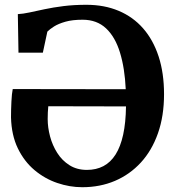

<svg xmlns="http://www.w3.org/2000/svg" viewBox="-20 -771 736 802"><path d="M323.5 11Q271 11 219.2 -6.7Q167.3 -24.3 124.3 -60.3Q81.3 -96.3 54.6 -151.2Q27.9 -206.2 26 -280.7Q26 -313.2 27.7 -346.8Q29.3 -380.5 33.2 -399L505.2 -398.3Q501.2 -486.3 481.2 -551.4Q461.3 -616.6 422.9 -652.6Q384.5 -688.6 324.9 -688.6Q282.5 -688.6 253.3 -680.3Q224 -671.9 205.7 -660.4Q187.5 -648.8 177.8 -638.9L159 -551H57.2L54.5 -712Q75.5 -713 103.3 -719Q131 -725 166.3 -732.5Q201.5 -740 245 -745.5Q288.5 -751 340.9 -751Q415.7 -751 475.6 -725.8Q535.5 -700.7 577.7 -652.6Q619.9 -604.5 642.6 -535.1Q665.2 -465.7 665.2 -377.5Q665.2 -286.3 639.8 -214.3Q614.5 -142.4 568.5 -92.2Q522.5 -42.1 460.2 -15.5Q397.9 11 323.5 11ZM343.1 -61.3Q381.9 -61.3 412 -77.1Q442 -92.9 462.7 -125.5Q483.4 -158.1 494.4 -208.2Q505.4 -258.3 506.3 -326.5L181.7 -327.2Q180.4 -313.7 179.8 -301.3Q179.2 -288.9 179.2 -273.7Q179.2 -238.6 189.1 -201.2Q199 -163.9 219.2 -132.1Q239.3 -100.4 270.3 -80.9Q301.2 -61.3 343.1 -61.3Z"/></svg>

Font: Merriweather Light
Style: Regular
Weight: 300
Version: Version 2.100